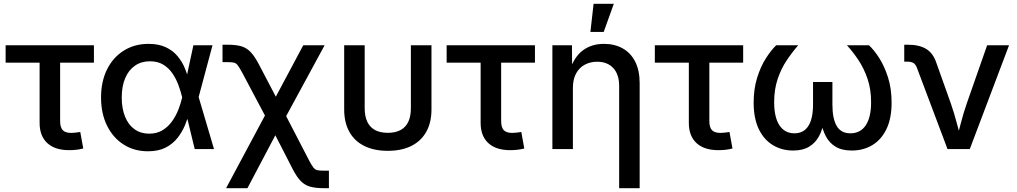

<svg xmlns="http://www.w3.org/2000/svg" viewBox="-20 -777 5301 1001"><path d="M340.8 5.9Q266.6 5.9 226.6 -31Q186.5 -67.9 186.5 -136.2V-450.2H9.3V-541H469.7V-450.2H293.5V-146Q293.5 -113.3 306.9 -98.6Q320.3 -84 352.1 -84Q361.3 -84 374.8 -85.7Q388.2 -87.4 398.4 -88.9L414.1 -2.9Q397.9 1.5 378.9 3.7Q359.9 5.9 340.8 5.9Z M751.5 11.7Q679.2 11.7 623.8 -23.9Q568.4 -59.6 537.6 -122.8Q506.8 -186 506.8 -268.6Q506.8 -351.6 537.8 -414.6Q568.8 -477.5 625 -512.9Q681.2 -548.3 754.4 -548.3Q807.6 -548.3 845 -530.5Q882.3 -512.7 906.2 -483.6Q930.2 -454.6 944.3 -419.9Q958.5 -385.3 965.3 -351.6H1001L1015.1 -272.9L1095.7 0H995.1L929.2 -272Q921.9 -302.2 909.9 -334.5Q897.9 -366.7 878.7 -394.8Q859.4 -422.9 830.8 -440.2Q802.2 -457.5 761.7 -457.5Q716.8 -457.5 683.6 -434.6Q650.4 -411.6 632.6 -369.4Q614.7 -327.1 614.7 -268.6Q614.7 -210.9 632.1 -168.5Q649.4 -126 681.6 -103Q713.9 -80.1 757.8 -80.1Q797.9 -80.1 827.1 -97.9Q856.4 -115.7 877 -144.5Q897.5 -173.3 910.2 -206.1Q922.9 -238.8 929.7 -269L988.3 -541H1087.9L1015.1 -269L1001 -192.4H967.8Q959 -159.2 944.1 -123.5Q929.2 -87.9 904.8 -57.1Q880.4 -26.4 843 -7.3Q805.7 11.7 751.5 11.7Z M1158.7 204.1 1393.6 -234.9H1439L1592.8 62Q1605.5 85.9 1614.3 96.9Q1623 107.9 1635.3 110.4Q1647.5 112.8 1669.4 112.8H1694.8V204.1H1669.4Q1626.5 204.1 1598.1 196.5Q1569.8 189 1548.6 167.5Q1527.3 146 1505.9 104.5L1415.5 -71.8L1270 204.1ZM1386.7 -127 1243.2 -397.5Q1228.5 -424.3 1220 -435.8Q1211.4 -447.3 1200.4 -450.2Q1189.5 -453.1 1166.5 -453.1H1140.1V-543.9H1166.5Q1209.5 -543.9 1237.5 -535.9Q1265.6 -527.8 1286.9 -505.4Q1308.1 -482.9 1330.6 -439.9L1418 -272.9L1561 -541H1672.4L1447.8 -127Z M2001.5 9.3Q1930.2 9.3 1879.2 -16.1Q1828.1 -41.5 1801.3 -89.8Q1774.4 -138.2 1774.4 -206.5V-541H1881.3V-212.4Q1881.3 -170.4 1895 -141.8Q1908.7 -113.3 1935.5 -98.9Q1962.4 -84.5 2002 -84.5Q2041 -84.5 2068.1 -98.9Q2095.2 -113.3 2108.6 -141.8Q2122.1 -170.4 2122.1 -212.4V-541H2229.5V-206.5Q2229.5 -138.2 2202.4 -89.8Q2175.3 -41.5 2124.5 -16.1Q2073.7 9.3 2001.5 9.3Z M2640.1 5.9Q2565.9 5.9 2525.9 -31Q2485.8 -67.9 2485.8 -136.2V-450.2H2308.6V-541H2769V-450.2H2592.8V-146Q2592.8 -113.3 2606.2 -98.6Q2619.6 -84 2651.4 -84Q2660.6 -84 2674.1 -85.7Q2687.5 -87.4 2697.8 -88.9L2713.4 -2.9Q2697.3 1.5 2678.2 3.7Q2659.2 5.9 2640.1 5.9Z M2966.8 -318.8V0H2859.9V-541H2961.9L2962.9 -408.2H2949.7Q2973.6 -481 3019 -514.6Q3064.5 -548.3 3128.9 -548.3Q3184.1 -548.3 3226.1 -524.9Q3268.1 -501.5 3291.5 -455.8Q3314.9 -410.2 3314.9 -342.8V204.1H3208V-329.1Q3208 -388.7 3177.5 -421.9Q3147 -455.1 3093.3 -455.1Q3057.1 -455.1 3028.3 -439.5Q2999.5 -423.8 2983.2 -393.6Q2966.8 -363.3 2966.8 -318.8ZM3058.1 -610.4 3074.7 -757.3H3180.2L3127.4 -610.4Z M3725.6 5.9Q3651.4 5.9 3611.3 -31Q3571.3 -67.9 3571.3 -136.2V-450.2H3394V-541H3854.5V-450.2H3678.2V-146Q3678.2 -113.3 3691.7 -98.6Q3705.1 -84 3736.8 -84Q3746.1 -84 3759.5 -85.7Q3772.9 -87.4 3783.2 -88.9L3798.8 -2.9Q3782.7 1.5 3763.7 3.7Q3744.6 5.9 3725.6 5.9Z M4115.2 7.8Q4056.2 7.8 4009.5 -20.3Q3962.9 -48.3 3936 -104Q3909.2 -159.7 3909.2 -242.2Q3909.2 -313.5 3927.5 -372.1Q3945.8 -430.7 3973.4 -473.6Q4001 -516.6 4026.9 -541H4141.6Q4110.4 -505.4 4081.3 -461.9Q4052.2 -418.5 4034.2 -364.7Q4016.1 -311 4016.1 -243.7Q4016.1 -165.5 4043.7 -123.8Q4071.3 -82 4121.6 -82Q4169.9 -82 4194.3 -120.1Q4218.8 -158.2 4218.8 -231.9V-349.6H4319.8V-231.9Q4319.8 -158.2 4342.3 -120.1Q4364.7 -82 4413.6 -82Q4465.8 -82 4493.7 -123.8Q4521.5 -165.5 4521.5 -243.7Q4521.5 -312.5 4502.7 -366.9Q4483.9 -421.4 4455.1 -464.4Q4426.3 -507.3 4395.5 -541H4510.3Q4536.1 -517.6 4563.5 -475.1Q4590.8 -432.6 4609.6 -373.8Q4628.4 -314.9 4628.4 -242.2Q4628.4 -159.2 4601.3 -103.5Q4574.2 -47.9 4527.3 -20Q4480.5 7.8 4420.9 7.8Q4369.1 7.8 4335.9 -12.5Q4302.7 -32.7 4284.7 -68.1Q4266.6 -103.5 4258.8 -149.4H4276.4Q4269 -102.1 4250 -66.9Q4231 -31.7 4198 -12Q4165 7.8 4115.2 7.8Z M4919.9 0 4761.2 -421.4Q4754.4 -440.9 4742.9 -448.2Q4731.4 -455.6 4710.9 -455.6H4694.3V-543.9H4712.9Q4772 -543.9 4808.1 -522.2Q4844.2 -500.5 4860.8 -452.1L4938 -235.4Q4955.1 -185.5 4968 -136.2Q4981 -86.9 4994.6 -38.1H4963.9Q4977.1 -86.9 4989.7 -136.2Q5002.4 -185.5 5019.5 -235.4L5126.5 -541H5240.7L5036.1 0Z"/></svg>

Font: Inter 17pt Medium
Style: Regular
Weight: 500
Version: Version 4.001;git-66647c0bb